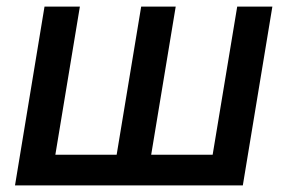

<svg xmlns="http://www.w3.org/2000/svg" viewBox="-20 -561 870 581"><path d="M114.7 -541H221.7L147.5 -92.8H333L407.2 -541H511.7L437.5 -92.8H623.5L697.8 -541H804.2L714.8 0H25.4Z"/></svg>

Font: Inter 17pt Medium
Style: Italic
Weight: 500
Italic angle: -9.3988°
Version: Version 4.001;git-66647c0bb